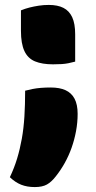

<svg xmlns="http://www.w3.org/2000/svg" viewBox="-20 -572 390 779"><path d="M285 -322Q270 -318 257.5 -315.5Q245 -313 230.5 -312Q216 -311 195 -311Q151 -311 122 -323Q93 -335 79 -365Q65 -395 65 -447V-530Q82 -537 100 -541.5Q118 -546 137.5 -549Q157 -552 178 -552Q214 -552 237.5 -540Q261 -528 273 -502Q285 -476 285 -433ZM121 187Q90 187 66 177.5Q42 168 20 147Q38 109 49.5 71Q61 33 68.5 -9Q76 -51 79 -99Q82 -147 82 -204Q97 -208 112.5 -211Q128 -214 146 -215.5Q164 -217 186 -217Q222 -217 246 -206Q270 -195 282.5 -171.5Q295 -148 295 -110Q295 -75 288.5 -40Q282 -5 270.5 27.5Q259 60 242.5 89.5Q226 119 206 144Q189 166 170.5 176.5Q152 187 121 187Z"/></svg>

Font: Recursive Casual Black
Style: Regular
Weight: 900
Version: Version 1.047